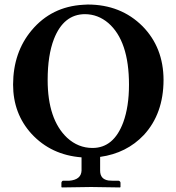

<svg xmlns="http://www.w3.org/2000/svg" viewBox="-20 -678 770 838"><path d="M351.1 -616.2Q257.8 -616.2 215.3 -507.3Q188 -436.5 188 -329.1Q188 -156.7 272.9 -76.7Q321.3 -32.2 383.8 -32.2Q476.6 -32.2 518.1 -144.5Q543 -212.9 543 -308.1Q543 -499.5 452.6 -577.6Q407.7 -615.7 351.1 -616.2ZM693.8 -329.1Q693.4 -181.6 607.9 -88.9Q532.7 -9.3 417 6.8V66.9Q417 104.5 454.1 109.9Q462.4 110.8 472.2 110.8H498Q504.9 112.8 505.9 119.1V138.2L503.9 140.1Q502.9 140.1 377.9 138.2L250 140.1L248 138.2V119.1Q250 111.8 254.9 110.8H282.2Q334 106.4 335.9 66.9V8.8Q203.1 -1.5 117.7 -93.8Q37.1 -182.1 37.1 -309.1Q37.6 -449.7 118.2 -545.9Q205.1 -649.4 343.3 -657.2Q353 -657.7 362.8 -658.2Q507.3 -658.2 602.1 -563.5Q693.4 -470.7 693.8 -329.1Z"/></svg>

Font: Linux Libertine O
Style: Bold
Weight: 700
Designer: Philipp H. Poll
Foundry: Philipp H. Poll
Version: Version 5.0.0